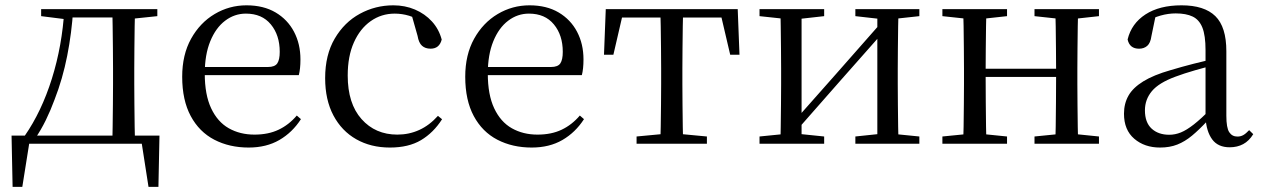

<svg xmlns="http://www.w3.org/2000/svg" viewBox="-20 -551 4834 736"><path d="M545.9 0H70.9L95.2 -21.1L65.5 165.4H28.3L24.3 -31.1H591.3L587.3 165.4H549.3L520.2 -21.5ZM410.1 0Q411.3 -24.4 411.8 -65.3Q412.3 -106.3 412.8 -150.3Q413.3 -194.3 413.3 -228.5V-288.3Q413.3 -321.7 412.8 -365.7Q412.3 -409.7 411.8 -450.7Q411.3 -491.8 410.1 -516H497.7Q496.7 -491.8 496.2 -450.7Q495.7 -409.7 495.2 -365.7Q494.7 -321.7 494.7 -288.3V-228.5Q494.7 -194.3 495.2 -150.3Q495.7 -106.3 496.2 -65.3Q496.7 -24.4 497.7 0ZM137.7 -489.1V-516H239.7V-477.4H230.6ZM455.1 -477.4V-516H583.1V-489.1L471.5 -477.4ZM74.8 -30.4Q139.2 -123.1 178.8 -249.2Q218.4 -375.4 226.8 -516H260.6Q255 -425.3 237.6 -337.1Q220.2 -248.8 189.2 -169.3Q174.3 -128.8 155.7 -90.6Q137.1 -52.5 114.1 -19.1V-6.8ZM239.7 -484.1V-516H456.9V-484.1Z M933.3 14.6Q859.5 14.6 801.6 -15.4Q743.7 -45.5 711.1 -106.2Q678.4 -167 678.4 -256.8Q678.4 -341.1 712.5 -402.5Q746.6 -463.8 802.8 -497.2Q859 -530.6 924.9 -530.6Q990.2 -530.6 1036.4 -503.3Q1082.6 -475.9 1107.1 -429.2Q1131.7 -382.4 1131.7 -323.2Q1131.7 -286.8 1125.4 -262.9H716.6V-294.2H1007.3Q1033.6 -294.2 1043 -308.2Q1052.3 -322.1 1052.3 -352.3Q1052.3 -416.2 1018.2 -457.5Q984.2 -498.8 922.6 -498.8Q878.8 -498.8 843 -471.6Q807.1 -444.5 786 -392.8Q764.9 -341.2 764.9 -268.7Q764.9 -188 789.4 -135.9Q813.9 -83.8 856.9 -59.4Q900 -35 955.5 -35Q1008.5 -35 1047.8 -53.7Q1087.2 -72.3 1117.7 -108.1L1133.6 -94.3Q1101 -43.5 1051 -14.4Q1001 14.6 933.3 14.6Z M1474.6 14.6Q1401.8 14.6 1345.8 -17.1Q1289.8 -48.8 1258.1 -108.5Q1226.4 -168.3 1226.4 -251.4Q1226.4 -340.7 1263.2 -403.2Q1299.9 -465.8 1359.5 -498.2Q1419 -530.6 1487.8 -530.6Q1532.5 -530.6 1570.7 -514.4Q1608.9 -498.1 1635.7 -468.8Q1662.5 -439.5 1673.2 -399.3Q1664.3 -364.4 1630.7 -364.4Q1610 -364.4 1597.6 -375.7Q1585.1 -386.9 1580.7 -413.5L1555.7 -501.6L1605.8 -461.9Q1575.5 -482.4 1548.4 -490.6Q1521.3 -498.8 1493 -498.8Q1441.9 -498.8 1400.9 -469.9Q1360 -441 1336.5 -388.2Q1312.9 -335.4 1312.9 -261.5Q1312.9 -153.9 1365.9 -94.5Q1418.8 -35 1503.2 -35Q1548 -35 1586.9 -52.7Q1625.9 -70.3 1658.8 -106.9L1674.6 -93.9Q1641.6 -42.3 1593.9 -13.8Q1546.2 14.6 1474.6 14.6Z M2018.3 14.6Q1944.5 14.6 1886.6 -15.4Q1828.7 -45.5 1796.1 -106.2Q1763.4 -167 1763.4 -256.8Q1763.4 -341.1 1797.5 -402.5Q1831.6 -463.8 1887.8 -497.2Q1944 -530.6 2009.9 -530.6Q2075.2 -530.6 2121.4 -503.3Q2167.6 -475.9 2192.1 -429.2Q2216.7 -382.4 2216.7 -323.2Q2216.7 -286.8 2210.4 -262.9H1801.6V-294.2H2092.3Q2118.6 -294.2 2128 -308.2Q2137.3 -322.1 2137.3 -352.3Q2137.3 -416.2 2103.2 -457.5Q2069.2 -498.8 2007.6 -498.8Q1963.8 -498.8 1928 -471.6Q1892.1 -444.5 1871 -392.8Q1849.9 -341.2 1849.9 -268.7Q1849.9 -188 1874.4 -135.9Q1898.9 -83.8 1941.9 -59.4Q1985 -35 2040.5 -35Q2093.5 -35 2132.8 -53.7Q2172.2 -72.3 2202.7 -108.1L2218.6 -94.3Q2186 -43.5 2136 -14.4Q2086 14.6 2018.3 14.6Z M2295.3 -341.2 2302.1 -516H2807.9L2814.7 -341.2H2779.1L2738.8 -513.4L2781.2 -483.7H2328.7L2371.2 -513.4L2331.3 -341.2ZM2420.2 0V-27.8L2534.9 -38.6H2575.3L2689.8 -27.8V0ZM2511.2 0Q2512.2 -24.4 2512.8 -65.3Q2513.4 -106.3 2513.9 -150.3Q2514.4 -194.3 2514.4 -228.5V-288.3Q2514.4 -321.7 2513.9 -365.7Q2513.4 -409.7 2512.8 -450.7Q2512.2 -491.8 2511.2 -516H2598.8Q2597.8 -491.8 2597.3 -450.7Q2596.8 -409.7 2596.3 -365.7Q2595.8 -321.7 2595.8 -288.3V-228.5Q2595.8 -194.3 2596.3 -150.3Q2596.8 -106.3 2597.3 -65.3Q2597.8 -24.4 2598.8 0Z M2891.5 0V-27.8L2999.7 -38.6H3034.3L3139.3 -27.8V0ZM3258.9 0V-27.8L3361.6 -38.6H3396L3504.2 -27.8V0ZM2971.1 0Q2972.3 -24.4 2972.8 -65.3Q2973.3 -106.3 2973.8 -150.3Q2974.3 -194.3 2974.3 -228.5V-288.3Q2974.3 -321.7 2973.8 -365.7Q2973.3 -409.7 2972.8 -450.7Q2972.3 -491.8 2971.1 -516H3052.7V0ZM3030.1 -46.9 2994.9 -65.8H3006.3L3183.2 -265.6L3364 -470.9L3397.7 -451H3386.4L3208.1 -249.4ZM3343.1 0V-516H3424.4Q3423.4 -491.8 3422.9 -450.7Q3422.4 -409.7 3421.9 -365.7Q3421.4 -321.7 3421.4 -288.3V-228.5Q3421.4 -194.3 3421.9 -150.3Q3422.4 -106.3 3422.9 -65.3Q3423.4 -24.4 3424.4 0ZM2891.5 -489.1V-516H3139.3V-489.1L3035.1 -477.4H3000.7ZM3258.9 -489.1V-516H3504.2V-489.1L3396.8 -477.4H3362.4Z M3672.1 0Q3673.3 -24.4 3673.8 -65.3Q3674.3 -106.3 3674.8 -150.3Q3675.3 -194.3 3675.3 -228.5V-288.3Q3675.3 -321.7 3674.8 -365.7Q3674.3 -409.7 3673.8 -450.7Q3673.3 -491.8 3672.1 -516H3761.3Q3760.3 -491.8 3759.8 -450.2Q3759.3 -408.7 3758.8 -363.1Q3758.3 -317.5 3758.3 -279.8V-260.2Q3758.3 -210.2 3758.8 -159.3Q3759.3 -108.5 3759.8 -66.4Q3760.3 -24.4 3761.3 0ZM4024.4 0Q4026.4 -24.4 4026.9 -66.4Q4027.4 -108.5 4027.9 -159.3Q4028.4 -210.2 4028.4 -260.2V-279.8Q4028.4 -317.5 4027.9 -363.1Q4027.4 -408.7 4026.9 -450.2Q4026.4 -491.8 4024.4 -516H4112.9Q4111.9 -491.8 4111.4 -450.7Q4110.9 -409.7 4110.4 -365.7Q4109.9 -321.7 4109.9 -288.3V-228.5Q4109.9 -194.3 4110.4 -150.3Q4110.9 -106.3 4111.4 -65.3Q4111.9 -24.4 4112.9 0ZM3592.5 0V-27.8L3701.7 -38.6H3733.7L3840.3 -27.8V0ZM3592.5 -489.1V-516H3840.3V-489.1L3733.7 -477.4H3701.7ZM3945.6 0V-27.8L4053.8 -38.6H4086.8L4192.7 -27.8V0ZM3945.6 -489.1V-516H4192.7V-489.1L4086.8 -477.4H4053.8ZM3716 -256V-287.5H4068.9V-256Z M4426.7 14.6Q4367.5 14.6 4328.1 -19.1Q4288.6 -52.8 4288.6 -115.1Q4288.6 -153.9 4305.8 -184.3Q4322.9 -214.6 4362.4 -239Q4401.9 -263.5 4467.9 -282.3Q4509.8 -294.9 4555.8 -306.7Q4601.8 -318.5 4641.8 -327.7V-303.3Q4601.8 -293.3 4560.7 -281.5Q4519.6 -269.7 4485.6 -257Q4422.3 -233.6 4395.6 -201.7Q4368.9 -169.7 4368.9 -128.2Q4368.9 -81.6 4394.5 -58Q4420.2 -34.4 4462.1 -34.4Q4484.6 -34.4 4506.6 -43.3Q4528.6 -52.2 4556.7 -74.2Q4584.7 -96.3 4622.8 -134.4L4631.5 -87.1H4607.9Q4576.7 -53.7 4549.5 -31.1Q4522.2 -8.4 4493.1 3.1Q4464 14.6 4426.7 14.6ZM4693.8 13.6Q4649.1 13.6 4626.8 -16.6Q4604.5 -46.7 4601.2 -99.7V-103.3V-359Q4601.2 -415 4589.1 -445.3Q4576.9 -475.6 4551.7 -487.6Q4526.6 -499.6 4487 -499.6Q4458.3 -499.6 4429.1 -491.4Q4399.9 -483.2 4366.7 -464.7L4410.2 -491.9L4393.8 -412.7Q4390.2 -386 4377.7 -375.2Q4365.1 -364.3 4346.4 -364.3Q4310.2 -364.3 4302.5 -399.7Q4317.4 -461 4371.1 -495.8Q4424.8 -530.6 4509.2 -530.6Q4596.5 -530.6 4638.8 -489.2Q4681 -447.8 4681 -354.6V-107.7Q4681 -60.8 4692.1 -44.2Q4703.1 -27.5 4723.4 -27.5Q4736 -27.5 4746 -33.2Q4756 -38.8 4768.4 -52.1L4784.1 -36.7Q4768.2 -10.7 4745.6 1.4Q4723 13.6 4693.8 13.6Z"/></svg>

Font: Noto Serif SC ExtraLight
Style: Regular
Weight: 200
Designer: Ryoko NISHIZUKA 西塚涼子 (kana & ideographs); Frank Grießhammer (Latin, Greek & Cyrillic); Wenlong ZHANG 张文龙 (bopomofo); San
Foundry: Adobe
Version: Version 2.002-H1;hotconv 1.1.0;makeotfexe 2.6.0